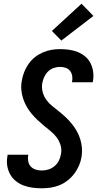

<svg xmlns="http://www.w3.org/2000/svg" viewBox="-20 -1008 540 1036"><path d="M205 8Q179 8 154 4.5Q129 1 106.5 -7.5Q84 -16 65 -31.5Q46 -47 34.5 -68Q23 -89 19 -114Q15 -139 20 -164Q20 -167 20.5 -169Q21 -171 21 -173H133Q133 -172 132.5 -171Q132 -170 132 -169Q129 -153 132.5 -136.5Q136 -120 146.5 -109Q157 -98 172.5 -93Q188 -88 205 -88Q223 -88 241 -93.5Q259 -99 274 -111.5Q289 -124 297.5 -141Q306 -158 309 -177Q314 -202 306.5 -225.5Q299 -249 285 -267.5Q271 -286 253 -300.5Q235 -315 217 -330Q199 -345 182 -361Q165 -377 150 -395Q135 -413 123.5 -433.5Q112 -454 104.5 -477Q97 -500 95 -524.5Q93 -549 98 -574Q102 -598 111 -620.5Q120 -643 134.5 -663.5Q149 -684 168.5 -699.5Q188 -715 211 -725Q234 -735 257.5 -739Q281 -743 304 -743Q329 -743 353.5 -739.5Q378 -736 400 -727Q422 -718 440 -703Q458 -688 468.5 -667Q479 -646 482.5 -621.5Q486 -597 482 -573Q481 -570 481 -568Q481 -566 480 -564H369Q369 -565 369 -566Q369 -567 369 -568Q372 -583 369.5 -598.5Q367 -614 358 -625.5Q349 -637 334.5 -642Q320 -647 304 -647Q287 -647 269.5 -641Q252 -635 239 -622Q226 -609 218.5 -592.5Q211 -576 208 -559Q204 -534 210.5 -510.5Q217 -487 231 -468Q245 -449 263.5 -434.5Q282 -420 300 -405.5Q318 -391 335 -375Q352 -359 367 -340.5Q382 -322 393.5 -302Q405 -282 412.5 -258.5Q420 -235 422 -210.5Q424 -186 420 -161Q416 -137 406 -114Q396 -91 380.5 -70.5Q365 -50 344.5 -34Q324 -18 300.5 -8.5Q277 1 253 4.5Q229 8 205 8ZM311 -789 260 -841 420 -988 484 -922Z"/></svg>

Font: Iosevka Curly Oblique
Style: Bold
Weight: 700
Italic angle: -9°
Monospace: yes
Designer: Belleve Invis
Foundry: Belleve Invis
Version: Version 11.1.0; ttfautohint (v1.8.3)